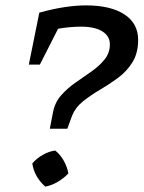

<svg xmlns="http://www.w3.org/2000/svg" viewBox="-20 -690 533 713"><path d="M299 -670Q391 -670 442 -636.5Q493 -603 493 -542Q493 -493 472 -459Q451 -425 418.5 -401Q386 -377 351 -356.5Q316 -336 288 -313.5Q260 -291 248 -261L230 -212H165L177 -274Q184 -310 207.5 -336.5Q231 -363 261.5 -384Q292 -405 321 -425.5Q350 -446 369 -470Q388 -494 388 -525Q388 -556 360 -573.5Q332 -591 281 -591Q215 -591 135 -570L126 -643Q172 -656 216.5 -663Q261 -670 299 -670ZM226 -643 128 -450H87L126 -643ZM185 -131Q203 -117 216 -94.5Q229 -72 234 -46Q217 -28 194 -14.5Q171 -1 148 3Q107 -34 100 -83Q116 -102 139 -115Q162 -128 185 -131Z"/></svg>

Font: Piazzolla Thin SemiBold
Style: Italic
Weight: 600
Italic angle: -11.3°
Version: Version 2.005